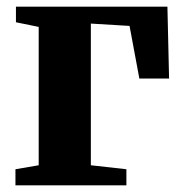

<svg xmlns="http://www.w3.org/2000/svg" viewBox="-20 -558 548 578"><path d="M26.5 0V-48.5L96.5 -60.5V-477L28 -491V-538H484L489 -321.5H399.5L370 -480L253.5 -487V-60.5L360.5 -48.5V0Z"/></svg>

Font: Merriweather 60pt ExtraBold
Style: Regular
Weight: 800
Version: Version 2.100